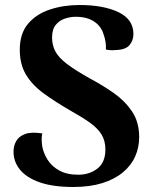

<svg xmlns="http://www.w3.org/2000/svg" viewBox="-20 -732 608 767"><path d="M273 15Q192 15 139 -3.5Q86 -22 60 -54Q34 -86 34 -126Q34 -149 44.5 -168Q55 -187 80 -196.5Q105 -206 149 -199Q146 -187 146.5 -173Q147 -159 149 -146Q154 -120 170 -94Q186 -68 216.5 -51Q247 -34 293 -34Q337 -34 369 -58.5Q401 -83 401 -135Q401 -169 386 -194Q371 -219 340.5 -241Q310 -263 265 -288Q201 -325 155 -358.5Q109 -392 84 -433.5Q59 -475 59 -533Q59 -598 92 -637Q125 -676 179.5 -694Q234 -712 298 -712Q393 -712 453 -683.5Q513 -655 513 -596Q513 -571 497.5 -552Q482 -533 441 -532Q424 -530 403 -534Q404 -550 401.5 -565.5Q399 -581 394 -594Q389 -613 375.5 -629Q362 -645 339 -655Q316 -665 282 -665Q262 -665 240 -658Q218 -651 203 -633Q188 -615 188 -582Q188 -552 201 -527Q214 -502 247.5 -476.5Q281 -451 342 -417Q389 -392 433.5 -361Q478 -330 507 -287.5Q536 -245 536 -184Q536 -143 520 -107Q504 -71 471 -43.5Q438 -16 388.5 -0.5Q339 15 273 15Z"/></svg>

Font: Arima Thin
Style: Regular
Weight: 100
Designer: Joana Correia and Natanael Gama
Foundry: NDISCOVER
Version: Version 1.101;gftools[0.9.23]